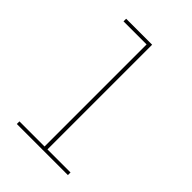

<svg xmlns="http://www.w3.org/2000/svg" viewBox="-215 -832 930 930"><g transform="rotate(45 250.0 -367.5)"><path d="M75 0V-18H247V-717H89V-735H267V-18H425V0Z"/></g></svg>

Font: Iosevka SS18 Thin
Style: Regular
Weight: 100
Monospace: yes
Designer: Belleve Invis
Foundry: Belleve Invis
Version: Version 25.1.1; ttfautohint (v1.8.4)